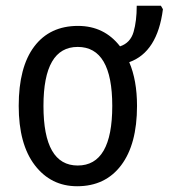

<svg xmlns="http://www.w3.org/2000/svg" viewBox="-20 -637 586 667"><path d="M429 -421Q527 -456 546 -605L539 -617H455Q455 -564 444 -526Q433 -488 397 -476Q342 -547 251 -547Q153 -547 99 -475.5Q45 -404 45 -269Q45 -136 101 -63Q157 10 248 10Q346 10 401 -63Q456 -136 456 -269Q456 -358 429 -421ZM250 -474Q370 -474 370 -269Q370 -62 250 -62Q131 -62 131 -269Q131 -474 250 -474Z"/></svg>

Font: Noto Sans Display SemiCondensed
Style: Regular
Weight: 400
Width: 4
Designer: Monotype Design team
Foundry: Monotype Imaging Inc.
Version: 1.000